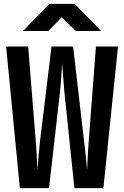

<svg xmlns="http://www.w3.org/2000/svg" viewBox="-20 -970 640 990"><path d="M82.4 0 11.5 -730H125.1L165.1 -234.2Q166.4 -219 167.9 -193.8Q169.4 -168.6 170.9 -142Q172.4 -115.5 172.4 -94.7Q174.4 -115.5 176.7 -142Q179.1 -168.6 181.6 -193.8Q184.1 -219 185.4 -234.2L245.5 -730H356.9L414.5 -234.2Q416.6 -219 419.1 -193.8Q421.6 -168.6 424.5 -142Q427.5 -115.5 429.3 -94.7Q430.3 -115.5 431.4 -142Q432.5 -168.6 434.1 -193.8Q435.8 -219 436.9 -234.2L474.7 -730H588.5L513.1 0H363.6L312 -494.8Q310.8 -512.7 308.4 -539.4Q306 -566 304.1 -594.4Q302.2 -622.7 300.3 -644.1Q299.3 -622.7 297.4 -594.4Q295.5 -566 293.5 -539.4Q291.5 -512.7 289.3 -494.8L232.7 0ZM98.6 -810 234.2 -950H365.6L501.4 -810H371.8L298.3 -881.2L229.3 -810Z"/></svg>

Font: JetBrains Mono
Style: Regular
Weight: 400
Monospace: yes
Designer: Philipp Nurullin, Konstantin Bulenkov
Foundry: JetBrains
Version: Version 2.305